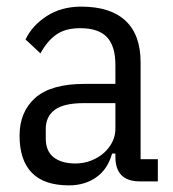

<svg xmlns="http://www.w3.org/2000/svg" viewBox="-20 -547 523 579"><path d="M402 0Q328 0 328 -74V-84H318Q305 -37 270.5 -12.5Q236 12 188 12Q113 12 76 -26Q39 -64 39 -138Q39 -210 86.5 -252Q134 -294 235 -294H328V-351Q328 -408 302.5 -435Q277 -462 222 -462Q177 -462 149.5 -442.5Q122 -423 102 -386L57 -428Q77 -470 121 -498.5Q165 -527 225 -527Q313 -527 358.5 -484.5Q404 -442 404 -359V-67H456V0ZM207 -54Q233 -54 255.5 -63Q278 -72 294 -86.5Q310 -101 319 -119.5Q328 -138 328 -158V-236H233Q173 -236 145.5 -216Q118 -196 118 -158V-130Q118 -91 142 -72.5Q166 -54 207 -54Z"/></svg>

Font: IBM Plex Sans Cond
Style: Regular
Weight: 400
Width: 3
Designer: Mike Abbink, Paul van der Laan, Pieter van Rosmalen
Foundry: Bold Monday
Version: Version 1.3